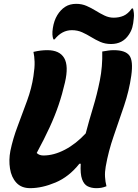

<svg xmlns="http://www.w3.org/2000/svg" viewBox="-20 -969 717 999"><path d="M137 10Q91 10 65 -18.5Q39 -47 32 -92Q25 -137 34 -184Q47 -247 72 -313Q97 -379 121 -445Q145 -511 154 -573Q161 -618 160 -647.5Q159 -677 154 -699Q175 -704 192.5 -706Q210 -708 226 -708Q290 -708 314 -667Q338 -626 318 -540Q304 -479 285 -423Q266 -367 238.5 -307Q211 -247 171 -173Q184 -160 206 -160Q260 -160 317.5 -190Q375 -220 426 -275Q443 -340 464 -409Q485 -478 499.5 -550.5Q514 -623 512 -701Q532 -704 544 -706Q556 -708 572 -708Q632 -708 653 -680.5Q674 -653 663 -575Q652 -497 625.5 -418.5Q599 -340 571.5 -261Q544 -182 530 -102Q525 -74 526.5 -48.5Q528 -23 534 0Q519 6 507 8Q495 10 481 10Q456 10 436.5 0.5Q417 -9 407 -36.5Q397 -64 400 -117H393Q339 -49 269 -19.5Q199 10 137 10ZM571 -877Q600 -877 623 -887Q646 -897 666 -925H672Q675 -914 676.5 -901Q678 -888 676 -873Q674 -847 668.5 -827Q663 -807 650 -788Q618 -740 558 -740Q527 -740 502 -751Q477 -762 454.5 -776Q432 -790 407.5 -801Q383 -812 354 -812Q302 -812 264 -764H258Q249 -785 255 -823Q261 -862 278 -890Q295 -918 319 -933.5Q343 -949 377 -949Q406 -949 431 -938Q456 -927 478.5 -913Q501 -899 524 -888Q547 -877 571 -877Z"/></svg>

Font: Recursive Sn Csl St XBd
Style: Italic
Weight: 800
Italic angle: -15°
Version: Version 1.079;hotconv 1.0.112;makeotfexe 2.5.65598; ttfautoh